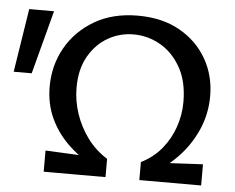

<svg xmlns="http://www.w3.org/2000/svg" viewBox="-72 -728 961 786"><g transform="rotate(5 408.5 -335.0)"><path d="M354 -30Q287 -64 236.5 -110.5Q186 -157 157.5 -217Q129 -277 129 -349Q129 -437 170 -509.5Q211 -582 286 -626Q361 -670 464 -670Q564 -670 636 -629.5Q708 -589 747.5 -520.5Q787 -452 787 -367Q787 -293 757.5 -227Q728 -161 678 -110Q628 -59 566 -26L528 -74Q578 -99 611.5 -139.5Q645 -180 662.5 -230.5Q680 -281 680 -334Q680 -418 647.5 -475.5Q615 -533 563.5 -562.5Q512 -592 453 -592Q397 -592 348.5 -564.5Q300 -537 269.5 -484Q239 -431 239 -355Q239 -300 257 -247Q275 -194 308 -149.5Q341 -105 389 -75ZM135 0V-87L389 -75V0ZM528 0V-74L782 -87V0ZM51 -397H-23L18 -658H120Z"/></g></svg>

Font: Ysabeau SemiBold
Style: Regular
Weight: 600
Designer: Christian Thalmann (Catharsis Fonts)
Version: Version 2.000;gftools[0.9.27.dev2+g8671c4b]